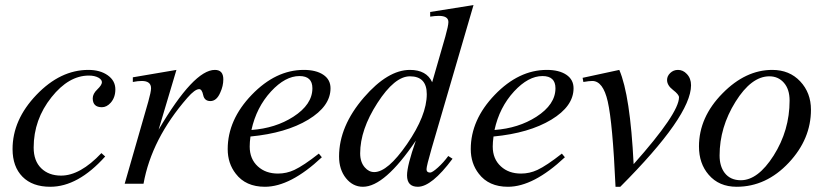

<svg xmlns="http://www.w3.org/2000/svg" viewBox="-20 -714 3207 746"><path d="M428.2 -366.7Q428.2 -335.4 410.2 -314.9Q394.5 -297.4 376 -297.4Q340.3 -297.4 340.3 -332Q340.3 -349.6 358.2 -366.7Q376 -383.8 376 -394.5Q376 -404.3 362.8 -412.1Q347.7 -420.4 325.2 -420.4Q247.1 -420.4 180.2 -336.4Q110.8 -249.5 110.8 -140.6Q110.8 -88.9 140.1 -60.3Q169.4 -31.7 217.3 -31.7Q291.5 -31.7 374 -119.1L388.7 -106Q283.2 11.7 175.3 11.7Q106 11.7 67.4 -27.3Q28.8 -66.4 28.8 -134.8Q28.8 -248.5 121.6 -345.5Q214.4 -442.4 323.2 -442.4Q369.1 -442.4 398.7 -421.4Q428.2 -400.4 428.2 -366.7Z M847.7 -405.8Q847.7 -379.9 835.9 -354.5Q821.8 -321.3 797.4 -321.3Q774.4 -321.3 769.5 -344.5Q764.6 -367.7 753.9 -367.7Q737.3 -367.7 708 -334Q568.8 -174.3 537.6 0H464.4L556.2 -319.3Q566.9 -357.4 566.9 -371.1Q566.9 -399.4 530.8 -399.4Q516.1 -399.4 496.1 -395.5V-413.6L665.5 -442.4L596.2 -210Q732.9 -442.4 814.9 -442.4Q847.7 -442.4 847.7 -405.8Z M1264.2 -371.1Q1264.2 -301.3 1177.7 -249Q1091.3 -196.8 953.1 -183.6Q950.2 -161.6 950.2 -144.5Q950.2 -96.2 981.9 -67.4Q1012.2 -39.6 1060.1 -39.6Q1093.3 -39.6 1123.5 -53.7Q1159.2 -70.3 1218.8 -117.2L1230.5 -103Q1108.4 11.7 1009.3 11.7Q934.6 11.7 896 -39.1Q864.7 -79.1 864.7 -134.8Q864.7 -248.5 958 -345.5Q1051.3 -442.4 1160.2 -442.4Q1208 -442.4 1236.1 -423.6Q1264.2 -404.8 1264.2 -371.1ZM1193.8 -371.1Q1193.8 -418.5 1143.6 -418.5Q1088.4 -418.5 1033.2 -358.9Q976.1 -296.9 957 -209Q1050.3 -215.8 1119.6 -260.3Q1193.8 -308.1 1193.8 -371.1Z M1819.8 -694.3 1657.2 -137.7Q1637.2 -68.4 1637.2 -56.6Q1637.2 -43.5 1651.4 -43.5Q1659.7 -43.5 1681.6 -63.2Q1703.6 -83 1721.7 -107.9L1738.3 -97.2Q1657.2 11.7 1603.5 11.7Q1561.5 11.7 1561.5 -32.7Q1561.5 -70.3 1595.7 -167.5Q1474.6 11.7 1390.1 11.7Q1351.1 11.7 1324.2 -21.7Q1297.4 -55.2 1297.4 -106Q1297.4 -223.6 1394 -335.4Q1486.8 -442.4 1572.8 -442.4Q1637.2 -442.4 1659.2 -394.5L1710.4 -572.3Q1722.2 -614.3 1722.2 -628.4Q1722.2 -652.3 1685.1 -652.3Q1670.4 -652.3 1651.4 -649.4V-667.5ZM1638.2 -348.1Q1638.2 -417.5 1572.8 -417.5Q1513.2 -417.5 1446.3 -313.7Q1379.4 -210 1379.4 -118.2Q1379.4 -84 1397.5 -63.5Q1413.1 -45.4 1434.1 -45.4Q1486.3 -45.4 1561.5 -154.3Q1638.2 -265.6 1638.2 -348.1Z M2208.5 -371.1Q2208.5 -301.3 2122.1 -249Q2035.6 -196.8 1897.5 -183.6Q1894.5 -161.6 1894.5 -144.5Q1894.5 -96.2 1926.3 -67.4Q1956.5 -39.6 2004.4 -39.6Q2037.6 -39.6 2067.9 -53.7Q2103.5 -70.3 2163.1 -117.2L2174.8 -103Q2052.7 11.7 1953.6 11.7Q1878.9 11.7 1840.3 -39.1Q1809.1 -79.1 1809.1 -134.8Q1809.1 -248.5 1902.3 -345.5Q1995.6 -442.4 2104.5 -442.4Q2152.3 -442.4 2180.4 -423.6Q2208.5 -404.8 2208.5 -371.1ZM2138.2 -371.1Q2138.2 -418.5 2087.9 -418.5Q2032.7 -418.5 1977.5 -358.9Q1920.4 -296.9 1901.4 -209Q1994.6 -215.8 2064 -260.3Q2138.2 -308.1 2138.2 -371.1Z M2665 -382.8Q2665 -263.7 2390.1 11.7H2371.6Q2360.4 -236.3 2341.3 -319.8Q2323.2 -399.4 2281.2 -399.4Q2269.5 -399.4 2246.6 -395.5L2243.7 -411.6L2386.2 -442.4Q2428.7 -344.2 2441.9 -76.2Q2618.2 -274.4 2618.2 -335.9Q2618.2 -346.7 2595 -364.5Q2571.8 -382.3 2571.8 -403.3Q2571.8 -418.5 2584.2 -430.4Q2596.7 -442.4 2614.3 -442.4Q2633.8 -442.4 2648.4 -426.8Q2665 -409.7 2665 -382.8Z M3130.9 -287.6Q3130.9 -173.8 3044.9 -82Q2957 11.7 2842.3 11.7Q2773.4 11.7 2733.4 -35.2Q2695.8 -78.6 2695.8 -145Q2695.8 -258.8 2787.6 -351.6Q2877 -442.4 2980.5 -442.4Q3047.4 -442.4 3089.1 -397.9Q3130.9 -353.5 3130.9 -287.6ZM3047.9 -323.2Q3047.9 -367.2 3025.9 -392.3Q3003.9 -417.5 2969.2 -417.5Q2899.4 -417.5 2837.6 -318.4Q2775.9 -219.2 2775.9 -109.9Q2775.9 -68.4 2795.4 -42.5Q2817.4 -13.7 2858.4 -13.7Q2924.8 -13.7 2985.8 -109.4Q3047.9 -207.5 3047.9 -323.2Z"/></svg>

Font: Dai Banna SIL Light
Style: Oblique
Weight: 400
Italic angle: -11°
Designer: Victor Gaultney
Foundry: SIL International
Version: Version 2.000